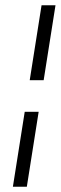

<svg xmlns="http://www.w3.org/2000/svg" viewBox="-20 -640 231 730"><path d="M29 70H82L127 -215H74ZM93 -335H146L191 -620H138Z"/></svg>

Font: Charger Sport
Style: ExLitNrwObl
Weight: 200
Designer: Jasper
Foundry: Cannot Into Space Fonts
Version: Version 1.1